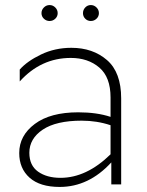

<svg xmlns="http://www.w3.org/2000/svg" viewBox="-20 -729 580 759"><path d="M219 -26Q322 -26 417 -119V-234Q363 -252 303 -252Q202 -252 149 -216.5Q96 -181 96 -125Q96 -75 130.5 -50.5Q165 -26 219 -26ZM417 -344Q417 -424 372.5 -462Q328 -500 260 -500Q142 -500 58 -407V-454Q87 -487 142 -513.5Q197 -540 262 -540Q347 -540 403 -491.5Q459 -443 459 -340V0H420V-87Q331 10 216 10Q138 10 97 -26.5Q56 -63 56 -124Q56 -193 117.5 -239Q179 -285 289 -285Q363 -285 417 -267ZM198.5 -655Q189 -646 176 -646Q163 -646 153.5 -655Q144 -664 144 -677Q144 -690 153.5 -699.5Q163 -709 176 -709Q189 -709 198.5 -699.5Q208 -690 208 -677Q208 -664 198.5 -655ZM361.5 -655Q352 -646 339 -646Q326 -646 317 -655Q308 -664 308 -677Q308 -690 317 -699.5Q326 -709 339 -709Q352 -709 361.5 -699.5Q371 -690 371 -677Q371 -664 361.5 -655Z"/></svg>

Font: Roundo Light
Style: Regular
Weight: 300
Designer: Namrata Goyal (Gurmukhi), Shiva Nallaperumal (Latin)
Foundry: Indian Type Foundry
Version: Version 1.000;PS 1.0;hotconv 1.0.88;makeotf.lib2.5.647800